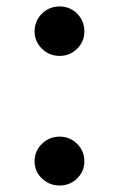

<svg xmlns="http://www.w3.org/2000/svg" viewBox="-20 -565 370 599"><path d="M87.9 -466.8Q87.9 -500 110.8 -522.5Q133.8 -544.9 166 -544.9Q198.2 -544.9 220.7 -522.5Q243.2 -500 243.2 -466.8Q243.2 -435.5 220.7 -413.1Q198.2 -390.6 166 -390.6Q133.8 -390.6 110.8 -413.1Q87.9 -435.5 87.9 -466.8ZM87.9 -61.5Q87.9 -93.8 110.8 -116.2Q133.8 -138.7 166 -138.7Q198.2 -138.7 220.7 -116.2Q243.2 -93.8 243.2 -61.5Q243.2 -30.3 220.7 -8.3Q198.2 13.7 166 13.7Q133.8 13.7 110.8 -8.3Q87.9 -30.3 87.9 -61.5Z"/></svg>

Font: Bpmf Zihi Serif SemiBold
Style: SemiBold
Weight: 600
Foundry: But Ko
Version: Version 1.320